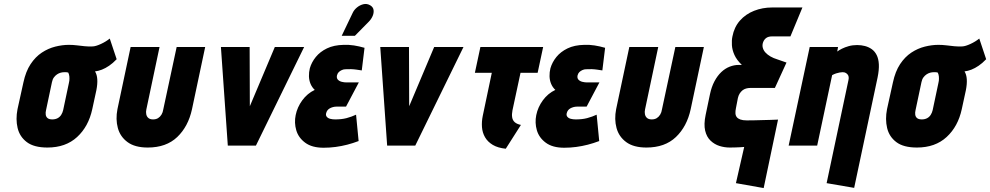

<svg xmlns="http://www.w3.org/2000/svg" viewBox="-20 -740 5033 976"><path d="M573 -439 538 -544Q518 -528 493 -516.5Q468 -505 452 -504Q431 -503 411 -505Q391 -507 371 -509.5Q351 -512 330 -512Q297 -512 261 -503Q225 -494 192.5 -472.5Q160 -451 135.5 -414Q111 -377 99 -321L69 -185Q59 -134 69.5 -89.5Q80 -45 116.5 -17.5Q153 10 221 10Q314 10 372 -43.5Q430 -97 449 -185L470 -282Q476 -313 474.5 -337Q473 -361 463 -377Q480 -379 498 -386Q516 -393 535 -406Q554 -419 573 -439ZM330 -317 301 -180Q298 -167 291 -156Q284 -145 272.5 -139Q261 -133 246 -133Q230 -133 222 -139.5Q214 -146 212.5 -157Q211 -168 214 -180L244 -322Q247 -337 254 -346.5Q261 -356 270 -362Q279 -368 288.5 -370.5Q298 -373 307 -373Q311 -373 314 -373Q317 -373 320.5 -372.5Q324 -372 327 -371Q329 -367 330.5 -362Q332 -357 332.5 -352Q333 -347 333 -341.5Q333 -336 332.5 -330Q332 -324 330 -317Z M956 -185 1023 -501H878L810 -184Q808 -169 801 -157.5Q794 -146 783.5 -139.5Q773 -133 758 -133Q743 -133 734.5 -140Q726 -147 723.5 -159Q721 -171 724 -184L791 -501H644L577 -185Q567 -134 579 -89.5Q591 -45 628.5 -17.5Q666 10 731 10Q825 10 881 -43.5Q937 -97 956 -185Z M1103 -501 1138 0H1281L1526 -501H1377L1250 -200L1249 -501Z M1819 -382 1833 -497Q1805 -505 1779.5 -509Q1754 -513 1727 -512Q1677 -511 1642 -494Q1607 -477 1585.5 -450.5Q1564 -424 1555 -393Q1550 -373 1550.5 -352.5Q1551 -332 1558.5 -314Q1566 -296 1580 -283Q1542 -265 1516.5 -230Q1491 -195 1483 -155Q1475 -116 1486 -78Q1497 -40 1531.5 -14.5Q1566 11 1625 11Q1656 11 1686 7Q1716 3 1745 -4.5Q1774 -12 1803 -23L1790 -157Q1779 -152 1767 -147.5Q1755 -143 1741.5 -139.5Q1728 -136 1713.5 -134.5Q1699 -133 1684 -133Q1670 -133 1658.5 -136Q1647 -139 1641 -146.5Q1635 -154 1638 -165Q1640 -173 1644.5 -179Q1649 -185 1656 -189Q1663 -193 1672 -195.5Q1681 -198 1690 -198H1739L1804 -321H1741Q1730 -321 1717.5 -324Q1705 -327 1697.5 -335Q1690 -343 1693 -357Q1696 -368 1702.5 -374Q1709 -380 1718 -384Q1727 -388 1736 -388Q1751 -389 1765 -388.5Q1779 -388 1792.5 -386Q1806 -384 1819 -382ZM1854 -629Q1867 -642 1874 -658Q1881 -674 1879 -689Q1877 -704 1862 -713Q1845 -723 1827 -718.5Q1809 -714 1794.5 -702Q1780 -690 1773 -675L1717 -558H1784Z M1913 -501 1948 0H2091L2336 -501H2187L2060 -200L2059 -501Z M2585 -179 2626 -370H2713L2741 -501H2422L2394 -370H2480L2434 -151Q2428 -122 2430 -94Q2432 -66 2445.5 -42.5Q2459 -19 2485 -3.5Q2511 12 2551 16L2628 -105Q2608 -109 2597 -118.5Q2586 -128 2583.5 -143.5Q2581 -159 2585 -179Z M3042 -382 3056 -497Q3028 -505 3002.5 -509Q2977 -513 2950 -512Q2900 -511 2865 -494Q2830 -477 2808.5 -450.5Q2787 -424 2778 -393Q2773 -373 2773.5 -352.5Q2774 -332 2781.5 -314Q2789 -296 2803 -283Q2765 -265 2739.5 -230Q2714 -195 2706 -155Q2698 -116 2709 -78Q2720 -40 2754.5 -14.5Q2789 11 2848 11Q2879 11 2909 7Q2939 3 2968 -4.5Q2997 -12 3026 -23L3013 -157Q3002 -152 2990 -147.5Q2978 -143 2964.5 -139.5Q2951 -136 2936.5 -134.5Q2922 -133 2907 -133Q2893 -133 2881.5 -136Q2870 -139 2864 -146.5Q2858 -154 2861 -165Q2863 -173 2867.5 -179Q2872 -185 2879 -189Q2886 -193 2895 -195.5Q2904 -198 2913 -198H2962L3027 -321H2964Q2953 -321 2940.5 -324Q2928 -327 2920.5 -335Q2913 -343 2916 -357Q2919 -368 2925.5 -374Q2932 -380 2941 -384Q2950 -388 2959 -388Q2974 -389 2988 -388.5Q3002 -388 3015.5 -386Q3029 -384 3042 -382Z M3491 -185 3558 -501H3413L3345 -184Q3343 -169 3336 -157.5Q3329 -146 3318.5 -139.5Q3308 -133 3293 -133Q3278 -133 3269.5 -140Q3261 -147 3258.5 -159Q3256 -171 3259 -184L3326 -501H3179L3112 -185Q3102 -134 3114 -89.5Q3126 -45 3163.5 -17.5Q3201 10 3266 10Q3360 10 3416 -43.5Q3472 -97 3491 -185Z M3998 -555 4059 -702H3905Q3856 -702 3813 -685Q3770 -668 3741 -635Q3712 -602 3703 -554Q3699 -535 3700.5 -510.5Q3702 -486 3713.5 -460.5Q3725 -435 3751 -410H3735Q3712 -410 3689 -401Q3666 -392 3646.5 -373.5Q3627 -355 3612 -327Q3597 -299 3589 -261L3567 -156Q3557 -108 3564.5 -76Q3572 -44 3592 -25Q3612 -6 3637.5 2Q3663 10 3690 10Q3704 10 3717 9.5Q3730 9 3742 8.5Q3754 8 3763 7L3721 191L3862 216L3935 -132Q3914 -131 3894.5 -130.5Q3875 -130 3855.5 -129.5Q3836 -129 3817 -128.5Q3798 -128 3776 -128Q3756 -128 3743.5 -132.5Q3731 -137 3725 -145Q3719 -153 3718.5 -164.5Q3718 -176 3721 -190L3731 -242Q3734 -255 3740 -264.5Q3746 -274 3754 -280.5Q3762 -287 3772.5 -290Q3783 -293 3795 -293H3919L3978 -422L3932 -438Q3912 -444 3896.5 -453Q3881 -462 3871 -473Q3861 -484 3857.5 -497.5Q3854 -511 3859 -525Q3864 -539 3875 -547Q3886 -555 3905 -555Z M4293 -333 4182 191 4322 215 4441 -346Q4449 -385 4447.5 -413Q4446 -441 4436.5 -460Q4427 -479 4411.5 -490Q4396 -501 4377 -506Q4358 -511 4337 -511Q4314 -511 4294.5 -505.5Q4275 -500 4260 -492.5Q4245 -485 4236 -478L4240 -501H4096L3989 0H4134L4210 -358Q4221 -364 4230.5 -367Q4240 -370 4248.5 -371.5Q4257 -373 4263 -373Q4273 -373 4279 -369.5Q4285 -366 4289 -361Q4293 -356 4294 -349Q4295 -342 4293 -333Z M4993 -439 4958 -544Q4938 -528 4913 -516.5Q4888 -505 4872 -504Q4851 -503 4831 -505Q4811 -507 4791 -509.5Q4771 -512 4750 -512Q4717 -512 4681 -503Q4645 -494 4612.5 -472.5Q4580 -451 4555.5 -414Q4531 -377 4519 -321L4489 -185Q4479 -134 4489.5 -89.5Q4500 -45 4536.5 -17.5Q4573 10 4641 10Q4734 10 4792 -43.5Q4850 -97 4869 -185L4890 -282Q4896 -313 4894.5 -337Q4893 -361 4883 -377Q4900 -379 4918 -386Q4936 -393 4955 -406Q4974 -419 4993 -439ZM4750 -317 4721 -180Q4718 -167 4711 -156Q4704 -145 4692.5 -139Q4681 -133 4666 -133Q4650 -133 4642 -139.5Q4634 -146 4632.5 -157Q4631 -168 4634 -180L4664 -322Q4667 -337 4674 -346.5Q4681 -356 4690 -362Q4699 -368 4708.5 -370.5Q4718 -373 4727 -373Q4731 -373 4734 -373Q4737 -373 4740.5 -372.5Q4744 -372 4747 -371Q4749 -367 4750.5 -362Q4752 -357 4752.5 -352Q4753 -347 4753 -341.5Q4753 -336 4752.5 -330Q4752 -324 4750 -317Z"/></svg>

Font: Advent Pro ExtraBold
Style: Italic
Weight: 800
Italic angle: -12°
Version: Version 3.000